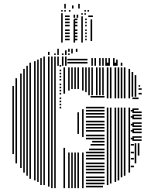

<svg xmlns="http://www.w3.org/2000/svg" viewBox="-20 -972 793 992"><path d="M52 -176H44V-528H52ZM68 -128H60V-568H68ZM92 -104H84V-592H92ZM108 -80H100V-616H108ZM124 -64H116V-632H124ZM140 -48H132V-632H140ZM164 -40H156V-632H164ZM180 -32H172V-632H180ZM196 -16H188V-632H196ZM212 -16H204V-632H212ZM236 -8H228V-632H236ZM252 0H244V-632H252ZM268 0H260V-632H268ZM296 -412H288V-420H296ZM296 -428H288V-436H296ZM296 -444H288V-452H296ZM296 -460H288V-468H296ZM296 -484H288V-492H296ZM296 -500H288V-508H296ZM296 -516H288V-524H296ZM296 -532H288V-540H296ZM296 -556H288V-564H296ZM296 -572H288V-580H296ZM296 -588H288V-596H296ZM296 -604H288V-612H296ZM296 -628H288V-636H296ZM316 0H308V-208H316ZM340 0H332V-184H340ZM356 0H348V-184H356ZM372 0H364V-184H372ZM388 0H380V-184H388ZM388 -280H380V-392H388ZM412 0H404V-184H412ZM412 -264H404V-408H412ZM512 -4H424V-12H512ZM520 -20H424V-28H520ZM520 -36H424V-44H520ZM520 -52H424V-60H520ZM520 -76H424V-84H520ZM520 -92H424V-100H520ZM520 -108H424V-116H520ZM520 -124H424V-132H520ZM520 -148H424V-156H520ZM520 -164H424V-172H520ZM520 -180H424V-188H520ZM520 -196H440V-204H520ZM520 -220H448V-228H520ZM520 -236H456V-244H520ZM520 -252H424V-260H520ZM520 -268H424V-276H520ZM520 -292H424V-300H520ZM520 -308H424V-316H520ZM520 -324H424V-332H520ZM520 -340H424V-348H520ZM520 -364H424V-372H520ZM520 -380H424V-388H520ZM520 -396H424V-404H520ZM520 -412H424V-420H520ZM520 -468H448V-476H520ZM316 -488H308V-624H316ZM340 -504H332V-624H340ZM356 -512H348V-624H356ZM372 -512H364V-624H372ZM388 -512H380V-624H388ZM412 -504H404V-624H412ZM428 -496H420V-624H428ZM444 -480H436V-624H444ZM460 -480H452V-624H460ZM484 -480H476V-624H484ZM500 -480H492V-624H500ZM516 -480H508V-624H516ZM540 -16H532V-416H540ZM540 -464H532V-472H540ZM556 -24H548V-416H556ZM556 -464H548V-472H556ZM580 -32H572V-416H580ZM580 -464H572V-472H580ZM596 -40H588V-416H596ZM596 -464H588V-472H596ZM612 -56H604V-416H612ZM612 -464H604V-472H612ZM628 -64H620V-416H628ZM628 -464H620V-472H628ZM652 -80H644V-416H652ZM652 -464H644V-472H652ZM672 -108H656V-116H672ZM672 -148H656V-156H672ZM672 -180H656V-188H672ZM672 -220H656V-228H672ZM672 -252H656V-260H672ZM672 -292H656V-300H672ZM672 -324H656V-332H672ZM672 -364H656V-372H672ZM672 -396H656V-404H672ZM684 -128H676V-232H684ZM700 -168H692V-232H700ZM712 -244H664V-252H712ZM712 -260H664V-268H712ZM712 -284H664V-292H712ZM712 -300H664V-308H712ZM712 -316H664V-324H712ZM712 -332H664V-340H712ZM712 -356H664V-364H712ZM712 -372H664V-380H712ZM712 -388H664V-396H712ZM696 -404H664V-412H696ZM696 -460H664V-468H696ZM540 -472H532V-624H540ZM556 -472H548V-624H556ZM580 -472H572V-624H580ZM596 -472H588V-624H596ZM612 -472H604V-624H612ZM628 -472H620V-624H628ZM652 -472H644V-616H652ZM668 -472H660V-600H668ZM684 -472H676V-584H684ZM712 -484H696V-492H712ZM712 -508H696V-516H712ZM704 -524H696V-532H704ZM540 -632H532V-648H540ZM580 -632H572V-648H580ZM612 -632H604V-648H612ZM140 -632H132V-648H140ZM164 -632H156V-656H164ZM180 -632H172V-664H180ZM196 -632H188V-672H196ZM212 -632H204V-680H212ZM236 -632H228V-680H236ZM252 -632H244V-680H252ZM268 -632H260V-680H268ZM284 -632H276V-680H284ZM308 -632H300V-680H308ZM324 -632H316V-680H324ZM432 -644H328V-652H432ZM432 -660H328V-668H432ZM460 -632H452V-672H460ZM476 -632H468V-672H476ZM500 -632H492V-672H500ZM516 -632H508V-672H516ZM532 -632H524V-672H532ZM548 -632H540V-672H548ZM572 -632H564V-672H572ZM588 -632H580V-664H588ZM612 -632H604V-648H612ZM236 -688H228V-704H236ZM268 -688H260V-696H268ZM284 -688H276V-696H284ZM308 -688H300V-696H308ZM324 -688H316V-696H324ZM340 -688H332V-696H340ZM284 -696H276V-720H284ZM324 -696H316V-712H324ZM356 -696H348V-720H356ZM340 -704H332V-720H340ZM380 -704H372V-720H380ZM304 -752H296V-904H304ZM340 -764H316V-772H340ZM340 -780H316V-788H340ZM340 -796H316V-804H340ZM340 -812H316V-820H340ZM340 -836H316V-844H340ZM340 -852H316V-860H340ZM340 -868H316V-876H340ZM340 -884H316V-892H340ZM368 -752H360V-872H368ZM380 -764H364V-772H380ZM380 -780H364V-788H380ZM380 -796H364V-804H380ZM380 -812H364V-820H380ZM380 -836H364V-844H380ZM380 -852H364V-860H380ZM380 -868H364V-876H380ZM368 -880H360V-896H368ZM384 -880H376V-896H384ZM408 -752H400V-888H408ZM428 -764H420V-772H428ZM428 -780H420V-788H428ZM428 -796H420V-804H428ZM428 -812H420V-820H428ZM428 -836H420V-844H428ZM428 -852H420V-860H428ZM428 -868H420V-876H428ZM456 -760H448V-872H456ZM460 -884H436V-892H460ZM408 -896H400V-904H408ZM424 -896H416V-904H424ZM304 -912H296V-920H304ZM320 -912H312V-920H320ZM344 -912H336V-920H344ZM424 -912H416V-920H424ZM440 -912H432V-920H440ZM320 -928H312V-952H320ZM360 -928H352V-944H360ZM392 -928H384V-952H392Z"/></svg>

Font: Rubik Lines
Style: Regular
Weight: 400
Designer: Hubert and Fischer, NaN
Foundry: Hubert and Fischer, NaN
Version: Version 2.201